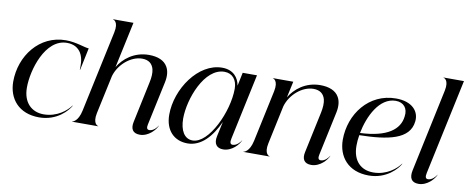

<svg xmlns="http://www.w3.org/2000/svg" viewBox="-68 -1106 3460 1422"><g transform="rotate(10 1661.5 -394.5)"><path d="M270 11C405 11 482 -80 501.5 -117.5L499.5 -118C471.5 -78.5 401 -17 299 -17C209.5 -17 143.5 -78 143.5 -191C143 -321.5 215 -568.5 379.5 -568.5C434 -568.5 466 -544.5 484.5 -515.5C512.5 -470.5 507 -410 506.5 -389H509L544 -556C514.5 -556 447 -586 368 -586C169.5 -586 36 -411.5 36 -216.5C36.5 -90 115.5 11 270 11Z M1027 8C1092.5 8 1143 -50.5 1155.5 -82.5H1154C1147.5 -69 1121 -38 1091 -38C1071.5 -38 1068.5 -53.5 1073.5 -77L1144 -407.5C1154 -455 1149.5 -495 1132.5 -523.5C1109 -565.5 1059 -586 993 -586C880.5 -586 802 -519.5 763.5 -454L837.5 -800H684V-798.5C687 -798.5 728 -789 710 -705.5L579.5 -94.5C562 -11 521.5 -1.5 516 -1.5V0H713V-1.5C710.5 -1.5 669.5 -11 687 -94.5L749 -384C775 -474 862.5 -550 948 -550C996.5 -550 1024.5 -527 1035.5 -487C1042.5 -459 1040 -423.5 1031.5 -385.5L966.5 -78C955 -25 973.5 8 1027 8Z M1386 10C1488 10 1564 -75.5 1617 -192L1593 -81C1580.5 -23 1605 8 1653.5 8C1719.5 8 1769.5 -50.5 1782 -82.5H1781C1774 -69 1747.5 -38 1717.5 -38C1698.5 -38 1694.5 -53.5 1701 -83L1806 -576H1698.5L1677.5 -475.5C1668.5 -532 1629 -587 1543.5 -587C1362.5 -587 1216.5 -369 1216.5 -177C1216.5 -58.5 1285.5 10 1386 10ZM1419.5 -18C1356.5 -18 1323.5 -78 1323 -166C1323 -313 1414.5 -560 1565 -560C1625.5 -560 1661 -515.5 1661 -449C1661 -277.5 1542 -18 1419.5 -18Z M1951.5 -481.5 1869 -94.5C1851 -11 1810.5 -1.5 1805 -1.5V0H2002V-1.5C1999.5 -1.5 1958.5 -11 1976.5 -94.5L2038 -384C2064 -474 2151 -550 2236.5 -550C2285 -550 2313.5 -527 2324.5 -487C2331.5 -459 2329 -423.5 2321 -385.5L2255.5 -78C2244 -25 2262.5 8 2316 8C2381.5 8 2432 -50.5 2444.5 -82.5H2443C2436.5 -69 2410 -38 2380 -38C2360.5 -38 2357.5 -53.5 2362.5 -77L2433 -407.5C2443 -455 2438.5 -495 2421.5 -523.5C2398 -565.5 2347.5 -586 2281.5 -586C2169.5 -586 2091 -519.5 2052.5 -454L2079 -576H1925.5V-575C1928 -575 1969 -565.5 1951.5 -481.5Z M2514.5 -216.5C2515 -90 2594 11 2748.5 11C2883.5 11 2960.5 -80 2980 -117.5L2978 -118C2950 -78.5 2879.5 -17 2777.5 -17C2686 -17 2622 -76 2622 -191C2622 -214.5 2624 -242.5 2629 -271C2844 -275 3004.5 -306 3019.5 -442C3029 -517 2975.5 -586 2850.5 -586C2648 -586 2514.5 -411.5 2514.5 -216.5ZM2631.5 -288C2656.5 -416.5 2728.5 -568.5 2852 -568.5C2911 -568.5 2945.5 -528 2936 -466C2925.5 -367.5 2836 -296.5 2631.5 -288Z M3195.5 -705.5 3063.5 -84C3051 -25 3069.5 8 3123 8C3188.5 8 3239 -50.5 3251.5 -82.5H3250C3243 -69 3216.5 -38 3186.5 -38C3167.5 -38 3163.5 -53.5 3170 -83L3323 -800H3169.5V-798.5C3172.5 -798.5 3213 -789 3195.5 -705.5Z"/></g></svg>

Font: Beautique Display Thin
Style: Bold
Weight: 500
Italic angle: -12°
Designer: Nhat-Quang Ngo
Version: Version 1.100;Glyphs 3.2.3 (3260)